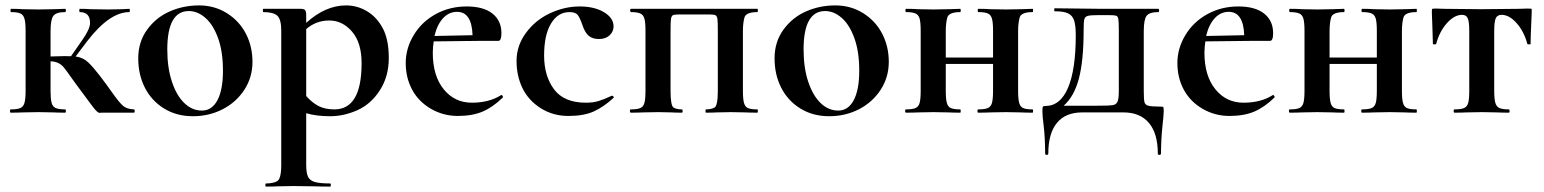

<svg xmlns="http://www.w3.org/2000/svg" viewBox="-20 -419 5742 714"><path d="M478 0H358.9Q356.9 0 349.9 0.5Q342.8 1 325.9 -21Q309.1 -43 270 -96.2L249 -125Q226.6 -157.2 216.8 -168.9Q198.7 -190.4 168 -190.9V-81.1Q168 -51.3 171.9 -36.6Q175.8 -22 187.5 -17.1Q199.2 -12.2 222.2 -12.2Q225.1 -12.2 225.1 -6.1Q225.1 0 222.2 0Q194.3 0 179.2 -1L123 -2L64.9 -1Q48.8 0 20 0Q17.1 0 17.1 -6.1Q17.1 -12.2 20 -12.2Q43.9 -12.2 55.4 -17.1Q66.9 -22 71 -36.4Q75.2 -50.8 75.2 -81.1V-305.2Q75.2 -335 71 -349.4Q66.9 -363.8 55.9 -368.9Q44.9 -374 21 -374Q19 -374 19 -380.1Q19 -386.2 21 -386.2Q48.8 -386.2 64 -384.8L123 -383.8L179.2 -384.8Q195.3 -385.7 222.2 -386.2Q225.1 -386.2 225.1 -380.1Q225.1 -374 222.2 -374Q189 -374 178.5 -360.1Q168 -346.2 168 -303.2V-209Q228 -210.9 244.1 -210L285.2 -269Q314.9 -311 314.9 -333.5Q314.9 -374 276.9 -374Q274.9 -374 274.9 -380.1Q274.9 -386.2 276.9 -386.2Q302.7 -386.2 315.9 -384.8L383.8 -383.8L433.1 -384.8Q442.9 -385.7 460.9 -386.2Q462.9 -386.2 462.9 -380.1Q462.9 -374 460.9 -374Q387.7 -374 305.2 -267.1L261.2 -209Q289.1 -205.1 307.6 -187.5Q326.2 -169.9 351.1 -137.5Q376 -105 399.9 -71Q423.8 -37.1 438 -25.1Q452.1 -13.2 478 -12.2Q481 -12.2 481 -6.1Q481 0 478 0Z M682.1 -377.9Q602.1 -377.9 602.1 -234.9Q602.1 -168 618.9 -116.5Q635.7 -64.9 664.8 -36.4Q693.8 -7.8 731 -7.8Q768.1 -7.8 788.6 -46.4Q809.1 -85 809.1 -156Q809.1 -227.1 791 -277.1Q772.9 -327.1 743.9 -352.5Q714.8 -377.9 682.1 -377.9ZM519 -92.5Q494.1 -141.1 494.1 -202.1Q494.1 -263.2 527.1 -308.6Q560.1 -354 611.1 -376.5Q662.1 -398.9 720 -398.9Q777.8 -398.9 824 -369.9Q870.1 -340.8 894.5 -293.5Q918.9 -246.1 918.9 -189Q918.9 -131.8 888.9 -85.4Q858.9 -39.1 808.3 -12.9Q757.8 13.2 697.3 13.2Q636.7 13.2 590.3 -15.4Q543.9 -43.9 519 -92.5Z M1223.6 -12.2Q1324.7 -12.2 1324.7 -184.1Q1324.7 -260.3 1289.1 -301.5Q1253.4 -342.8 1204.6 -342.8Q1155.8 -342.8 1118.7 -311V-62Q1140.6 -37.1 1164.6 -24.7Q1188.5 -12.2 1223.6 -12.2ZM1118.7 193.8Q1118.7 223.6 1125.2 237.8Q1131.8 252 1150.1 257.6Q1168.5 263.2 1207.5 263.2Q1210.4 263.2 1210.4 269Q1210.4 274.9 1207.5 274.9Q1170.4 274.9 1149.9 273.9L1070.8 272.9L1011.7 273.9Q996.6 274.9 969.7 274.9Q966.8 274.9 966.8 269Q966.8 263.2 969.7 263.2Q993.7 263.2 1009.8 255.4Q1025.9 247.6 1025.9 193.8V-305.2Q1025.9 -347.2 1011.2 -360.6Q996.6 -374 959.5 -374Q957.5 -374 957.5 -380.1Q957.5 -386.2 959.5 -386.2H1096.7Q1110.8 -386.2 1114.7 -381.1Q1118.7 -376 1118.7 -362.8V-334Q1190.4 -398.9 1266.6 -398.9Q1308.6 -398.9 1345.2 -377Q1381.8 -355 1403.8 -313.2Q1425.8 -271.5 1425.8 -203.1Q1425.8 -134.8 1392.8 -83.5Q1359.9 -32.2 1309.6 -9.5Q1259.3 13.2 1207.5 13.2Q1155.8 13.2 1118.7 2Z M1679.7 -375Q1649.4 -375 1627.4 -351.1Q1605.5 -327.1 1595.7 -285.2L1737.3 -288.1Q1734.4 -375 1679.7 -375ZM1844.7 -295.9Q1844.7 -267.1 1833.5 -267.1H1772.5L1592.8 -265.1Q1589.8 -246.1 1589.4 -223.1Q1589.4 -137.2 1629.9 -87.2Q1670.4 -37.1 1734.6 -37.1Q1798.8 -37.1 1842.8 -64.9L1844.7 -65.9Q1846.7 -65.9 1849.1 -62Q1851.6 -58.1 1849.6 -56.2Q1812.5 -20 1774.4 -3.9Q1736.3 12.2 1682.4 12.2Q1628.4 12.2 1582.5 -14.4Q1536.6 -41 1512.7 -85.4Q1488.8 -129.9 1488.8 -184.6Q1488.8 -239.3 1518.6 -288.6Q1548.3 -337.9 1600.3 -366.5Q1652.3 -395 1715.3 -395Q1778.3 -395 1811.5 -368.4Q1844.7 -341.8 1844.7 -295.9Z M2261.7 -320.8Q2261.7 -301.8 2247.1 -287.8Q2232.4 -273.9 2207.5 -273.9Q2182.6 -273.9 2168.7 -286.4Q2154.8 -298.8 2145.8 -325.9Q2136.7 -353 2128.2 -363.5Q2119.6 -374 2097.7 -374Q2054.7 -374 2029.1 -331.5Q2003.4 -289.1 2003.4 -212.6Q2003.4 -136.2 2040.5 -86.7Q2077.6 -37.1 2158.7 -37.1Q2185.5 -37.1 2205.1 -43Q2224.6 -48.8 2254.9 -63H2255.9Q2258.8 -63 2261.2 -60.1Q2263.7 -57.1 2261.7 -55.2Q2224.6 -21 2187.7 -4.4Q2150.9 12.2 2093.8 12.2Q2036.6 12.2 1991.2 -16.4Q1945.8 -44.9 1923.3 -90.6Q1900.9 -136.2 1900.9 -192.6Q1900.9 -249 1935.8 -296.6Q1970.7 -344.2 2025.1 -369.6Q2079.6 -395 2135.3 -395Q2190.9 -395 2226.3 -373.5Q2261.7 -352.1 2261.7 -320.8Z M2796.4 0Q2768.6 0 2753.4 -1L2697.3 -2L2645.5 -1Q2630.4 0 2605.5 0Q2603.5 0 2603.5 -6.1Q2603.5 -12.2 2605.5 -12.2Q2624.5 -12.2 2637 -19Q2649.4 -25.9 2649.4 -81.1V-305.2Q2649.4 -338.4 2647.9 -348.6Q2646.5 -358.9 2640.9 -362.1Q2635.3 -365.2 2619.6 -365.2H2504.4Q2487.3 -365.2 2481.9 -362.1Q2476.6 -358.9 2475.1 -347.9Q2473.6 -336.9 2473.6 -303.2V-81.1Q2473.6 -25.4 2485.1 -18.8Q2496.6 -12.2 2515.6 -12.2Q2518.6 -12.2 2518.6 -6.1Q2518.6 0 2515.6 0Q2491.7 0 2477.5 -1L2428.2 -2L2370.6 -1Q2354.5 0 2325.7 0Q2322.8 0 2322.5 -6.1Q2322.3 -12.2 2325.7 -12.2Q2349.6 -12.2 2361.1 -17.1Q2372.6 -22 2376.5 -36.4Q2380.4 -50.8 2380.4 -81.1V-305.2Q2380.4 -335 2376.5 -349.4Q2372.6 -363.8 2361.1 -368.9Q2349.6 -374 2326.7 -374Q2323.7 -374 2323.5 -380.1Q2323.2 -386.2 2326.7 -386.2H2796.4Q2798.3 -386.2 2798.3 -380.1Q2798.3 -374 2796.4 -374Q2753.9 -374 2748.3 -353.5Q2742.7 -333 2742.7 -303.2V-81.1Q2742.7 -51.3 2746.6 -36.6Q2750.5 -22 2761.5 -17.1Q2772.5 -12.2 2796.4 -12.2Q2798.3 -12.2 2798.3 -6.1Q2798.3 0 2796.4 0Z M3048.3 -377.9Q2968.3 -377.9 2968.3 -234.9Q2968.3 -168 2985.1 -116.5Q3002 -64.9 3031 -36.4Q3060.1 -7.8 3097.2 -7.8Q3134.3 -7.8 3154.8 -46.4Q3175.3 -85 3175.3 -156Q3175.3 -227.1 3157.2 -277.1Q3139.2 -327.1 3110.1 -352.5Q3081.1 -377.9 3048.3 -377.9ZM2885.3 -92.5Q2860.4 -141.1 2860.4 -202.1Q2860.4 -263.2 2893.3 -308.6Q2926.3 -354 2977.3 -376.5Q3028.3 -398.9 3086.2 -398.9Q3144 -398.9 3190.2 -369.9Q3236.3 -340.8 3260.7 -293.5Q3285.2 -246.1 3285.2 -189Q3285.2 -131.8 3255.1 -85.4Q3225.1 -39.1 3174.6 -12.9Q3124 13.2 3063.5 13.2Q3002.9 13.2 2956.5 -15.4Q2910.2 -43.9 2885.3 -92.5Z M3819.8 0Q3792 0 3776.9 -1L3720.7 -2L3662.1 -1Q3646 0 3617.7 0Q3614.7 0 3614.7 -6.1Q3614.7 -12.2 3617.7 -12.2Q3641.6 -12.2 3653.3 -17.1Q3665 -22 3668.9 -36.4Q3672.9 -50.8 3672.9 -81.1V-181.2H3497.1V-81.1Q3497.1 -51.3 3501 -36.6Q3504.9 -22 3515.9 -17.1Q3526.9 -12.2 3550.8 -12.2Q3552.7 -12.2 3552.7 -6.1Q3552.7 0 3550.8 0Q3522.9 0 3507.8 -1L3451.7 -2L3394 -1Q3377.9 0 3349.1 0Q3346.2 0 3345.9 -6.1Q3345.7 -12.2 3349.1 -12.2Q3373 -12.2 3384.5 -17.1Q3396 -22 3399.9 -36.4Q3403.8 -50.8 3403.8 -81.1V-305.2Q3403.8 -335 3399.9 -349.4Q3396 -363.8 3384.5 -368.9Q3373 -374 3350.1 -374Q3347.2 -374 3346.9 -380.1Q3346.7 -386.2 3350.1 -386.2Q3377.9 -386.2 3393.1 -384.8L3451.7 -383.8L3507.8 -384.8Q3523.9 -385.7 3550.8 -386.2Q3552.7 -386.2 3552.7 -380.1Q3552.7 -374 3550.8 -374Q3508.3 -374 3502.7 -353.5Q3497.1 -333 3497.1 -303.2V-205.1H3672.9V-305.2Q3672.9 -335 3668.9 -349.4Q3665 -363.8 3653.6 -368.9Q3642.1 -374 3618.7 -374Q3615.7 -374 3615.7 -380.1Q3615.7 -386.2 3618.7 -386.2Q3646.5 -386.2 3662.1 -384.8L3720.7 -383.8L3776.9 -384.8Q3793 -385.7 3819.8 -386.2Q3821.8 -386.2 3821.8 -380.1Q3821.8 -374 3819.8 -374Q3777.3 -374 3771.7 -353.5Q3766.1 -333 3766.1 -303.2V-81.1Q3766.1 -51.3 3770 -36.6Q3773.9 -22 3784.9 -17.1Q3795.9 -12.2 3819.8 -12.2Q3821.8 -12.2 3821.8 -6.1Q3821.8 0 3819.8 0Z M4140.6 -305.2Q4140.6 -339.4 4138.7 -349.1Q4136.7 -358.9 4130.1 -360.8Q4123.5 -362.8 4099.6 -362.8H4064.5Q4035.6 -362.8 4025.1 -359.9Q4014.6 -356.9 4012.2 -346.9Q4009.8 -336.9 4009.8 -308.1Q4009.8 -194.3 3992.2 -127.2Q3974.6 -60.1 3935.5 -25.9H4060.5Q4104.5 -25.9 4117.4 -27.8Q4130.4 -29.8 4135.5 -40.3Q4140.6 -50.8 4140.6 -81.1ZM4297.4 151.9Q4297.4 156.7 4291.5 157Q4285.6 157.2 4285.6 151.9Q4285.6 77.6 4252.7 38.3Q4219.7 -1 4157.7 -1H4004.4Q3942.4 -1 3910.4 38.1Q3878.4 77.1 3878.4 151.9Q3878.4 156.7 3872.6 157Q3866.7 157.2 3866.7 151.9Q3866.2 88.9 3861.3 50.3Q3856.4 11.7 3856.4 -4.4Q3856.4 -20 3858.4 -22.5Q3860.4 -24.9 3867.7 -24.9Q3922.9 -24.9 3951.7 -92.5Q3980.5 -160.2 3980.5 -288.1Q3980.5 -325.2 3974.1 -343.5Q3967.8 -361.8 3951.7 -369.4Q3935.5 -377 3902.3 -377Q3900.4 -377 3900.4 -382.6Q3900.4 -388.2 3902.3 -388.2L4076.7 -386.2H4287.6Q4290.5 -386.2 4290.5 -380.1Q4290.5 -374 4287.6 -374Q4254.4 -374 4243.9 -360.1Q4233.4 -346.2 4233.4 -303.2V-81.1Q4233.4 -48.8 4236.1 -38.8Q4238.8 -28.8 4250.2 -25.9Q4261.7 -22.9 4282.7 -22.9Q4303.7 -22.9 4305.7 -21.2Q4307.6 -19.5 4307.6 -5.9Q4307.6 7.8 4302.7 51.8Q4297.9 95.7 4297.4 151.9Z M4549.3 -375Q4519 -375 4497.1 -351.1Q4475.1 -327.1 4465.3 -285.2L4606.9 -288.1Q4604 -375 4549.3 -375ZM4714.4 -295.9Q4714.4 -267.1 4703.1 -267.1H4642.1L4462.4 -265.1Q4459.5 -246.1 4459 -223.1Q4459 -137.2 4499.5 -87.2Q4540 -37.1 4604.2 -37.1Q4668.5 -37.1 4712.4 -64.9L4714.4 -65.9Q4716.3 -65.9 4718.8 -62Q4721.2 -58.1 4719.2 -56.2Q4682.1 -20 4644 -3.9Q4606 12.2 4552 12.2Q4498 12.2 4452.1 -14.4Q4406.2 -41 4382.3 -85.4Q4358.4 -129.9 4358.4 -184.6Q4358.4 -239.3 4388.2 -288.6Q4418 -337.9 4470 -366.5Q4522 -395 4585 -395Q4647.9 -395 4681.2 -368.4Q4714.4 -341.8 4714.4 -295.9Z M5247.1 0Q5219.2 0 5204.1 -1L5147.9 -2L5089.4 -1Q5073.2 0 5044.9 0Q5042 0 5042 -6.1Q5042 -12.2 5044.9 -12.2Q5068.8 -12.2 5080.6 -17.1Q5092.3 -22 5096.2 -36.4Q5100.1 -50.8 5100.1 -81.1V-181.2H4924.3V-81.1Q4924.3 -51.3 4928.2 -36.6Q4932.1 -22 4943.1 -17.1Q4954.1 -12.2 4978 -12.2Q4980 -12.2 4980 -6.1Q4980 0 4978 0Q4950.2 0 4935.1 -1L4878.9 -2L4821.3 -1Q4805.2 0 4776.4 0Q4773.4 0 4773.2 -6.1Q4772.9 -12.2 4776.4 -12.2Q4800.3 -12.2 4811.8 -17.1Q4823.2 -22 4827.1 -36.4Q4831.1 -50.8 4831.1 -81.1V-305.2Q4831.1 -335 4827.1 -349.4Q4823.2 -363.8 4811.8 -368.9Q4800.3 -374 4777.3 -374Q4774.4 -374 4774.2 -380.1Q4773.9 -386.2 4777.3 -386.2Q4805.2 -386.2 4820.3 -384.8L4878.9 -383.8L4935.1 -384.8Q4951.2 -385.7 4978 -386.2Q4980 -386.2 4980 -380.1Q4980 -374 4978 -374Q4935.5 -374 4929.9 -353.5Q4924.3 -333 4924.3 -303.2V-205.1H5100.1V-305.2Q5100.1 -335 5096.2 -349.4Q5092.3 -363.8 5080.8 -368.9Q5069.3 -374 5045.9 -374Q5043 -374 5043 -380.1Q5043 -386.2 5045.9 -386.2Q5073.7 -386.2 5089.4 -384.8L5147.9 -383.8L5204.1 -384.8Q5220.2 -385.7 5247.1 -386.2Q5249 -386.2 5249 -380.1Q5249 -374 5247.1 -374Q5204.6 -374 5199 -353.5Q5193.4 -333 5193.4 -303.2V-81.1Q5193.4 -51.3 5197.3 -36.6Q5201.2 -22 5212.2 -17.1Q5223.1 -12.2 5247.1 -12.2Q5249 -12.2 5249 -6.1Q5249 0 5247.1 0Z M5388.7 -12.2Q5412.6 -12.2 5424.3 -17.1Q5436 -22 5439.9 -36.4Q5443.8 -50.8 5443.8 -81.1V-303.2Q5443.8 -338.4 5438.2 -351.1Q5432.6 -363.8 5417 -363.8Q5388.2 -363.8 5360.6 -332.8Q5333 -301.8 5320.8 -255.9Q5319.8 -253.9 5314.2 -253.9Q5308.6 -253.9 5308.6 -255.9L5306.6 -320.8Q5304.7 -360.4 5304.7 -372.1Q5304.7 -383.8 5305.7 -385.5Q5306.6 -387.2 5320.3 -387.2Q5334 -387.2 5349.6 -386.2L5487.8 -384.8L5628.9 -386.2Q5646 -387.2 5660.6 -387.2Q5675.3 -387.2 5676 -385.5Q5676.8 -383.8 5674.3 -331.1Q5671.9 -278.3 5671.9 -255.9Q5671.9 -253.9 5666.3 -253.9Q5660.6 -253.9 5659.7 -255.9Q5647.5 -301.8 5620.1 -332.8Q5592.8 -363.8 5564 -363.8Q5547.9 -363.8 5542.2 -350.8Q5536.6 -337.9 5536.6 -303.2V-81.1Q5536.6 -51.3 5540.8 -36.6Q5544.9 -22 5556.4 -17.1Q5567.9 -12.2 5590.8 -12.2Q5593.8 -12.2 5593.8 -6.1Q5593.8 0 5590.8 0Q5563 0 5547.9 -1L5491.7 -2L5433.6 -1Q5417.5 0 5388.7 0Q5385.7 0 5385.7 -6.1Q5385.7 -12.2 5388.7 -12.2Z"/></svg>

Font: Cormorant-Bold
Style: Bold
Weight: 700
Designer: Christian Thalmann (Catharsis Fonts)
Version: Version 3.000